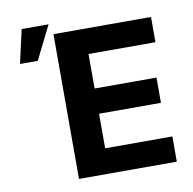

<svg xmlns="http://www.w3.org/2000/svg" viewBox="-85 -864 955 950"><g transform="rotate(-10 392.5 -389.5)"><path d="M235.8 0V-727.3H725.9V-600.5H389.6V-427.2H700.6V-300.4H389.6V-126.8H727.3V0ZM47.2 -610.8 85.2 -779.5H220.5L136.4 -610.8Z"/></g></svg>

Font: Inter Zeller
Style: Bold
Weight: 700
Designer: Rasmus Andersson; Joe Bland
Foundry: zeller
Version: Version 3.015;git-dec3a8cb1